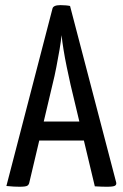

<svg xmlns="http://www.w3.org/2000/svg" viewBox="-20 -723 477 745"><path d="M55.7 1.6Q48.3 1.6 33.9 1Q19.5 0.4 4.8 -1.3L183.4 -688.8Q186 -703.1 214.4 -703.1Q224.5 -703.1 234.7 -702.2Q245 -701.4 251.8 -699.8L430.8 -15.2Q432.8 -6.6 426.3 -2.5Q419.8 1.6 395.6 1.6Q387.4 1.6 375.5 1.3Q363.6 1 347.9 0L253.8 -394.2Q246.3 -427.9 239 -462.9Q231.7 -498 226.5 -530.6Q221.2 -563.1 218.9 -586.7Q216.6 -563.1 211.1 -530.6Q205.5 -498 198.7 -462.9Q192 -427.9 183.5 -394.2L93.7 -14.4Q92.1 -6.2 85.8 -2.3Q79.5 1.6 55.7 1.6ZM107.5 -177.7V-251.5H346.6V-177.7Z"/></svg>

Font: Yanone Kaffeesatz ExtraLight
Style: Regular
Weight: 200
Designer: Yanone (Cyrillic: Daniel Pouzeot, Huerta Tipografica, and Cyreal)
Foundry: Yanone
Version: Version 2.003